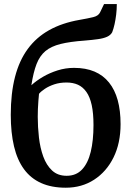

<svg xmlns="http://www.w3.org/2000/svg" viewBox="-20 -888 628 918"><path d="M294.5 9.5Q226.5 9.5 176.8 -12.8Q127 -35 94.8 -79Q62.5 -123 47 -188.2Q31.5 -253.5 31.5 -339Q31.5 -442 51.8 -520.2Q72 -598.5 112.8 -654Q153.5 -709.5 215.2 -744Q277 -778.5 360.5 -793Q400.5 -800 425.5 -806Q450.5 -812 458.5 -829L477.5 -868.5H538.5Q538.5 -843 535.5 -818.5Q532.5 -794 527.8 -772.5Q523 -751 516.5 -734Q509 -720 492 -712.2Q475 -704.5 448.5 -700.8Q422 -697 385.5 -694Q315 -689 269.8 -677.8Q224.5 -666.5 197.2 -643.8Q170 -621 154.8 -581.8Q139.5 -542.5 130 -480.5Q153.5 -502 185.5 -520.8Q217.5 -539.5 255.5 -551.5Q293.5 -563.5 334 -563.5Q390 -563.5 431.8 -545.8Q473.5 -528 501.2 -493.5Q529 -459 542.8 -409Q556.5 -359 556.5 -294.5Q556.5 -203.5 522.8 -135.2Q489 -67 430 -28.8Q371 9.5 294.5 9.5ZM298.5 -47.5Q344 -47.5 372.2 -77.5Q400.5 -107.5 413.8 -162Q427 -216.5 427 -290Q427 -346.5 418.5 -385.5Q410 -424.5 393.2 -448.2Q376.5 -472 352.8 -482.8Q329 -493.5 298 -493.5Q266 -493.5 239.8 -484.8Q213.5 -476 194.8 -463.5Q176 -451 166.5 -439.5Q165 -424.5 163.5 -405.2Q162 -386 161.2 -366.2Q160.5 -346.5 160.5 -329.5Q160.5 -280.5 166.2 -230.5Q172 -180.5 187 -139.2Q202 -98 229 -72.8Q256 -47.5 298.5 -47.5Z"/></svg>

Font: Merriweather SemiBold
Style: Regular
Weight: 600
Version: Version 2.100